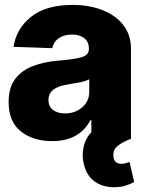

<svg xmlns="http://www.w3.org/2000/svg" viewBox="-20 -573 602 793"><path d="M195.3 9.8Q116.7 9.8 66.2 -30.3Q15.6 -70.3 15.6 -151.4Q15.6 -211.9 43.2 -247.6Q70.8 -283.2 116.9 -300.5Q163.1 -317.9 218.3 -322.3Q288.1 -328.1 317.6 -336.9Q347.2 -345.7 347.2 -370.6V-373Q347.2 -399.9 328.4 -415Q309.6 -430.2 277.8 -430.2Q243.7 -430.2 222.4 -415Q201.2 -399.9 195.8 -374L36.1 -379.4Q46.4 -453.6 107.9 -503.2Q169.4 -552.7 279.8 -552.7Q348.6 -552.7 403.3 -531.2Q458 -509.8 489.5 -469.2Q521 -428.7 521 -371.1V0H357.4V-76.7H353.5Q307.6 9.8 195.3 9.8ZM248.5 -104.5Q290 -104.5 319.3 -129.4Q348.6 -154.3 348.6 -194.3V-245.6Q334 -237.8 307.4 -232.4Q280.8 -227.1 257.3 -223.6Q180.2 -211.9 180.2 -159.7Q180.2 -132.8 199.2 -118.7Q218.3 -104.5 248.5 -104.5ZM451.2 200.2Q402.8 200.2 370.1 176Q337.4 151.9 326.7 106.4Q318.8 77.1 323 46.6Q327.1 16.1 342.5 -8.3Q357.9 -32.7 384.3 -44.4L521 0Q487.3 13.2 467.5 28.3Q447.8 43.5 448.2 66.9Q447.8 103.5 481.4 103.5Q492.2 103.5 500.2 100.6Q508.3 97.7 515.1 96.2L534.2 178.7Q520.5 186.5 499.8 193.4Q479 200.2 451.2 200.2Z"/></svg>

Font: Inter Tight ExtraBold
Style: Regular
Weight: 800
Designer: Rasmus Andersson
Foundry: rsms
Version: Version 3.004; ttfautohint (v1.8.4.7-5d5b)